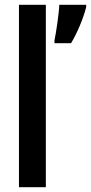

<svg xmlns="http://www.w3.org/2000/svg" viewBox="-20 -780 379 800"><path d="M171 0V-760H59V0ZM339 -750V-760H227C226 -725 213 -639 207 -612V-600H276C300 -639 327 -702 339 -750Z"/></svg>

Font: Noto Sans Devanagari ExtraCondensed SemiBold
Style: Regular
Weight: 600
Width: 2
Designer: Jelle Bosma - Monotype Design Team
Foundry: Monotype Imaging Inc.
Version: Version 2.004